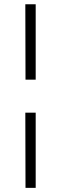

<svg xmlns="http://www.w3.org/2000/svg" viewBox="-20 -704 293 922"><path d="M101.6 -683.6H151.4V-321.3H102.5ZM101.6 -163.1H151.4V198.2H102.5Z"/></svg>

Font: Buda Light
Style: Regular
Weight: 300
Version: Version 1.003